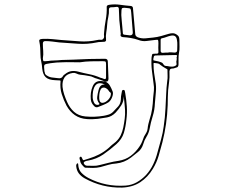

<svg xmlns="http://www.w3.org/2000/svg" viewBox="-20 -823 1040 869"><path d="M540 -387Q540 -364 529 -346.5Q518 -329 503 -313Q485 -295 464 -291.5Q443 -288 422 -285Q410 -284 398 -283.5Q386 -283 374 -284Q342 -286 319 -302Q296 -318 281 -345Q268 -370 259.5 -397Q251 -424 254 -454Q255 -459 250 -459Q245 -459 240 -459.5Q235 -460 230 -460Q201 -461 187.5 -473Q174 -485 171 -513Q170 -530 166.5 -545.5Q163 -561 163 -577Q163 -591 162 -606Q161 -621 158 -635Q156 -643 162 -645Q168 -647 174 -647Q195 -648 216 -646Q237 -644 257 -642Q298 -639 339 -636Q380 -633 421 -642Q428 -644 435.5 -643Q443 -642 447 -647Q452 -652 451 -659.5Q450 -667 451 -674Q453 -703 458.5 -732.5Q464 -762 463 -791Q462 -799 473 -801Q498 -805 522.5 -801.5Q547 -798 572 -796Q582 -795 582 -784Q584 -756 587 -727.5Q590 -699 592 -670Q592 -659 604 -654Q621 -648 638.5 -649.5Q656 -651 673 -653Q692 -655 709.5 -660Q727 -665 744 -670Q754 -673 763.5 -672.5Q773 -672 783 -664Q789 -660 790.5 -653.5Q792 -647 792 -641Q792 -626 792.5 -611.5Q793 -597 790 -583Q788 -571 788 -558Q788 -545 788 -532Q788 -518 777 -517Q773 -516 769.5 -514.5Q766 -513 763 -513Q751 -513 748.5 -507Q746 -501 747 -492Q748 -473 745.5 -453.5Q743 -434 741 -415Q740 -398 739.5 -381.5Q739 -365 739 -348Q736 -262 715 -179Q707 -148 698 -117.5Q689 -87 672 -59Q649 -21 615 1.5Q581 24 533 26Q487 27 445 16.5Q403 6 363 -16Q347 -25 337 -38Q327 -51 325 -70Q324 -76 327 -81Q329 -82 329.5 -83Q330 -84 332 -84Q334 -83 334 -79Q335 -55 348.5 -41Q362 -27 381 -17Q458 23 548 17Q576 15 599 2Q622 -11 641 -31Q661 -53 673.5 -79.5Q686 -106 693 -134Q701 -163 709 -192Q717 -221 721 -251Q724 -271 726 -291.5Q728 -312 729 -333Q731 -364 732 -395Q733 -426 737 -457Q739 -468 738.5 -480Q738 -492 738 -503Q739 -508 736.5 -510Q734 -512 731 -513Q724 -517 717.5 -521Q711 -525 705 -530Q701 -535 693.5 -536Q686 -537 679 -538Q675 -539 675 -535.5Q675 -532 675 -530Q675 -511 677.5 -493Q680 -475 683 -457Q688 -432 685.5 -406.5Q683 -381 681 -355Q680 -325 671 -296.5Q662 -268 657 -239Q653 -220 643 -204Q633 -188 628 -170Q621 -148 605 -135.5Q589 -123 573 -110Q543 -87 506 -83Q488 -82 470.5 -77Q453 -72 435 -67Q418 -63 401 -63Q384 -63 366 -64Q361 -65 352 -76Q343 -87 343 -95Q342 -100 340.5 -103Q339 -106 341 -112Q346 -115 347 -113.5Q348 -112 349 -112Q355 -97 358.5 -98Q362 -99 384 -106Q407 -113 428.5 -124Q450 -135 469 -151Q477 -159 486 -166.5Q495 -174 504 -181Q519 -195 526.5 -211Q534 -227 538 -246Q542 -266 544.5 -286Q547 -306 546 -325Q545 -341 543.5 -356Q542 -371 540 -387ZM199 -547Q210 -549 220.5 -549Q231 -549 242 -550Q259 -552 276.5 -552Q294 -552 311 -553Q347 -555 383 -556Q419 -557 455 -557Q468 -557 468 -544Q469 -525 469.5 -506Q470 -487 471 -467Q471 -451 456 -454Q447 -457 438 -460.5Q429 -464 419 -467Q410 -469 401.5 -473.5Q393 -478 383 -479Q373 -481 363 -482.5Q353 -484 342 -485Q334 -486 326.5 -490Q319 -494 310 -493Q283 -489 272 -472.5Q261 -456 263 -430Q265 -412 270.5 -395.5Q276 -379 283 -363Q295 -335 315 -317Q335 -299 366 -296Q408 -292 450 -299Q461 -301 472 -304.5Q483 -308 492 -317Q504 -329 515 -341.5Q526 -354 527 -373Q527 -387 530 -400Q531 -405 532 -410.5Q533 -416 539 -416Q544 -416 545 -410.5Q546 -405 547 -400Q552 -371 554 -341Q556 -311 552 -281Q549 -250 540.5 -221.5Q532 -193 506 -170Q478 -145 447.5 -124Q417 -103 378 -96Q375 -96 372 -95Q369 -94 366 -93Q354 -88 362 -79Q367 -73 374 -73Q388 -73 402.5 -72.5Q417 -72 431 -76Q452 -81 473 -86.5Q494 -92 516 -95Q548 -100 571.5 -117.5Q595 -135 612 -161Q619 -171 623.5 -182.5Q628 -194 632 -205Q637 -214 642 -222Q647 -230 648 -240Q649 -251 651.5 -261.5Q654 -272 657 -282Q665 -306 668.5 -330Q672 -354 673 -379Q675 -396 676.5 -412.5Q678 -429 675 -445Q671 -474 667.5 -503.5Q664 -533 666 -563Q668 -576 669.5 -578Q671 -580 683 -580H689Q698 -580 697 -589Q696 -608 697 -627Q697 -640 695 -642Q693 -644 680 -642Q662 -640 643.5 -637.5Q625 -635 607 -642Q590 -648 572 -651Q554 -654 536 -655Q523 -657 526 -667Q527 -669 526.5 -671Q526 -673 526 -674Q525 -689 523 -703.5Q521 -718 520 -732Q519 -745 519 -757.5Q519 -770 518 -782Q518 -792 509 -792Q502 -791 495.5 -790.5Q489 -790 482 -790Q473 -789 473 -780Q474 -763 470 -745.5Q466 -728 465 -711Q464 -694 461 -677Q458 -660 460 -643Q461 -636 453 -634Q444 -633 435 -633Q426 -633 418 -631Q375 -622 333 -625Q291 -628 248 -631Q232 -633 216.5 -635Q201 -637 185 -637Q174 -637 174 -626Q174 -610 175.5 -593Q177 -576 174 -559Q174 -557 174.5 -554.5Q175 -552 175 -550Q177 -545 180 -546H186ZM529 -755Q530 -745 531 -729.5Q532 -714 534 -697Q536 -680 536 -673.5Q536 -667 542.5 -666Q549 -665 568 -663Q582 -663 581 -677Q579 -699 577.5 -721Q576 -743 574 -765Q573 -780 570.5 -783Q568 -786 552 -787Q535 -789 532 -785Q529 -781 529 -755ZM743 -585V-586Q750 -586 756.5 -586Q763 -586 770 -585Q782 -585 782 -596Q782 -607 782.5 -619Q783 -631 781 -641Q778 -668 751 -661Q742 -659 733 -655.5Q724 -652 714 -650Q707 -649 707 -642V-592Q708 -583 718 -584Q724 -585 730.5 -585Q737 -585 743 -585ZM780 -559Q778 -563 781 -568.5Q784 -574 774 -574Q752 -574 730 -573Q708 -572 686 -572Q678 -572 676.5 -567.5Q675 -563 674 -557Q673 -550 676 -549.5Q679 -549 683 -548Q687 -547 690 -546.5Q693 -546 697 -545Q703 -543 709.5 -541Q716 -539 719 -533Q722 -527 726.5 -525.5Q731 -524 737 -524Q740 -524 748 -522Q755 -521 762 -521.5Q769 -522 775 -526Q780 -529 779 -534Q778 -539 778 -544Q779 -548 779.5 -551.5Q780 -555 780 -559ZM341 -541Q321 -541 301 -541.5Q281 -542 261 -541Q248 -541 235.5 -540Q223 -539 209 -537Q185 -534 181.5 -529.5Q178 -525 181 -500Q183 -496 183 -493Q184 -485 194 -480Q205 -473 218 -472Q231 -471 244 -469Q258 -467 264 -477Q266 -481 269 -483.5Q272 -486 275 -488Q289 -499 303 -501Q317 -503 333 -499Q359 -492 384.5 -487Q410 -482 435 -471Q439 -470 442.5 -469Q446 -468 450 -466Q460 -462 460 -473V-531Q460 -541 458 -543.5Q456 -546 445 -546Q419 -546 393 -545.5Q367 -545 341 -541ZM456 -454Q470 -448 477 -436Q484 -424 489 -411Q494 -401 488 -384.5Q482 -368 471 -360Q460 -353 447.5 -348Q435 -343 422 -338Q413 -336 407 -342Q400 -349 396 -356Q392 -363 391 -373Q388 -405 399 -431Q410 -459 440 -456Q445 -455 448.5 -455Q452 -455 456 -454ZM455 -440Q415 -460 403 -418Q401 -412 401 -409Q399 -396 399.5 -382.5Q400 -369 407 -356Q414 -346 426 -349Q432 -351 429 -355Q418 -369 420 -384.5Q422 -400 426 -415Q433 -443 455 -440ZM429 -386Q429 -382 429 -378Q429 -374 430 -370Q435 -350 458 -362Q473 -371 480 -387Q482 -394 482 -399Q482 -404 475 -408Q474 -408 474 -409.5Q474 -411 472 -412Q467 -421 455 -426Q442 -429 436 -419Q432 -411 430.5 -402.5Q429 -394 429 -386Z"/></svg>

Font: Rock 3D
Style: Regular
Weight: 400
Version: Version 1.000